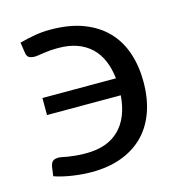

<svg xmlns="http://www.w3.org/2000/svg" viewBox="-84 -590 637 675"><g transform="rotate(-15 234.5 -253.0)"><path d="M45 -497.5Q77.5 -506 102.8 -510.2Q128 -514.5 157.5 -514.5Q227 -514.5 277.8 -495Q328.5 -475.5 361.8 -440.8Q395 -406 411 -358Q427 -310 427 -253.5Q427 -191.5 409.5 -143Q392 -94.5 358.8 -61.2Q325.5 -28 277.8 -10.5Q230 7 170 7Q155 7 138 5.8Q121 4.5 103.2 2Q85.5 -0.5 67.8 -4.5Q50 -8.5 34.5 -14L39 -46.5Q41.5 -61 48.2 -66.8Q55 -72.5 69.5 -72.5Q75.5 -72.5 83 -70.8Q90.5 -69 101.5 -67.2Q112.5 -65.5 128.5 -63.8Q144.5 -62 168 -62Q245.5 -62 288.5 -104.8Q331.5 -147.5 337.5 -227.5H69V-289.5H336.5Q332.5 -326 320.2 -354.8Q308 -383.5 287 -403.5Q266 -423.5 236.5 -434.2Q207 -445 168.5 -445Q150 -445 136.5 -443.8Q123 -442.5 112.8 -441Q102.5 -439.5 94.8 -438.2Q87 -437 80 -437Q68.5 -437 60.2 -441.5Q52 -446 50.5 -461Z"/></g></svg>

Font: Lato 2
Style: Regular
Weight: 400
Designer: Lukasz Dziedzic with Adam Twardoch and Botio Nikoltchev
Foundry: tyPoland Lukasz Dziedzic
Version: Version 2.015; 2015-08-06; http://www.latofonts.com/